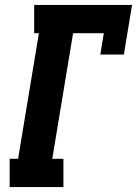

<svg xmlns="http://www.w3.org/2000/svg" viewBox="-20 -755 553 775"><path d="M19 0V-114H53L137 -621H118V-735H513L480 -535H385L399 -621H275L191 -114H236V0Z"/></svg>

Font: Iosevka Curly Slab HvObl
Style: Regular
Weight: 900
Italic angle: -9°
Monospace: yes
Designer: Belleve Invis
Foundry: Belleve Invis
Version: Version 11.1.0; ttfautohint (v1.8.3)